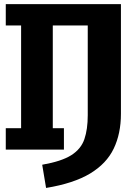

<svg xmlns="http://www.w3.org/2000/svg" viewBox="-20 -731 655 938"><path d="M186.2 73.8Q280.5 57.4 328.2 27.2Q375.9 -3.1 392.3 -51.3Q408.7 -99.5 408.7 -168.2V-606.7H237.9V-104.6H292.3V0H8.2V-104.6H83.1V-606.7H8.2V-710.8H570.8V-174.9Q570.8 -78.5 535.6 -5.1Q500.5 68.2 420.3 116.7Q340 165.1 205.1 187.2Z"/></svg>

Font: Fira Code
Style: Bold
Weight: 700
Monospace: yes
Designer: Carrois Corporate, Edenspiekermann AG, Nikita Prokopov
Foundry: Carrois Corporate, Edenspiekermann AG, Nikita Prokopov
Version: Version 6.000; ttfautohint (v1.8.2) -l 8 -r 50 -G 200 -x 14 